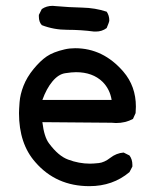

<svg xmlns="http://www.w3.org/2000/svg" viewBox="-20 -638 540 657"><path d="M286 -1Q172 -1 101 -83Q45 -146 45 -251Q45 -262 47 -288.5Q49 -315 60.5 -344.5Q72 -374 95 -402Q118 -430 140 -445Q162 -460 201 -469Q218 -473 237 -473Q333 -473 402 -393Q445 -343 445 -273L444 -251L435 -231Q409 -217 377 -217L362 -218L125 -220Q131 -169 148 -147Q180 -104 213 -92Q250 -78 288 -78Q299 -78 318 -80Q337 -82 357.5 -98Q378 -114 403 -116L423 -106Q433 -93 433 -74V-68L423 -49Q366 -1 286 -1ZM362 -296Q356 -333 331 -358Q297 -391 240 -391Q226 -391 203 -387.5Q180 -384 159.5 -359.5Q139 -335 125 -296ZM308 -530H302Q257 -536 210.5 -536Q164 -536 123 -552Q113 -563 113 -581V-587L123 -607Q139 -618 160 -618L172 -617Q216 -613 261 -612Q306 -611 345 -598Q354 -585 354 -568Q354 -563 345 -542Q329 -530 308 -530Z"/></svg>

Font: Xiaolai SC
Style: Regular
Weight: 400
Designer: Nozomi Seto 瀬戸のぞみ
Version: Version 3.11;December 4, 2020;FontCreator 13.0.0.2613 64-bit